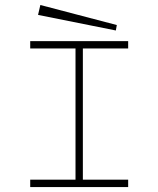

<svg xmlns="http://www.w3.org/2000/svg" viewBox="-20 -756 640 776"><path d="M143.1 -735.8 133.8 -695.8 448.2 -632.8 452.1 -654.8ZM498 -560.1V-589.8H102.1V-560.1H285.2V-29.8H102.1V0H498V-29.8H314.9V-560.1Z"/></svg>

Font: Compagnon Light
Style: Regular
Weight: 400
Designer: Juliette Duhe, Lea Pradine
Foundry: Velvetyne Type Foundry
Version: Version 1.000;PS 001.000;hotconv 1.0.88;makeotf.lib2.5.64775